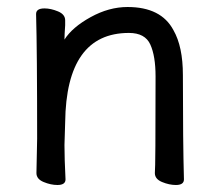

<svg xmlns="http://www.w3.org/2000/svg" viewBox="-20 -511 628 548"><path d="M482 17Q463 17 442.5 8.5Q422 0 422 -17Q424 -34 424 -293Q424 -351 409 -384Q394 -417 348 -417Q169 -417 166 -162L164 -97Q164 -59 167 1Q167 17 144 17Q125 17 104.5 8.5Q84 0 84 -17L86 -115Q86 -364 83 -471Q83 -487 107 -487Q125 -487 145.5 -478.5Q166 -470 166 -453V-439Q164 -411 164 -398Q186 -433 238.5 -462Q291 -491 344 -491Q440 -491 475 -425Q502 -378 502 -297Q502 -105 505 1Q505 17 482 17Z"/></svg>

Font: LXGW WenKai Lite Medium
Style: Regular
Weight: 500
Designer: LXGW / Fontworks Inc.
Foundry: LXGW / Fontworks Inc.
Version: Version 1.511; March 25, 2025